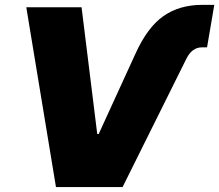

<svg xmlns="http://www.w3.org/2000/svg" viewBox="-20 -757 887 777"><path d="M528.8 -541Q576.7 -646.5 641.4 -691.9Q706.1 -737.3 798.3 -737.3H847.2L817.9 -565.4H797.4Q756.8 -565.4 733.9 -518.6L476.1 0H206.5L86.4 -727.5H310.1L373.5 -214.8H379.4Z"/></svg>

Font: Inter Tight Black
Style: Italic
Weight: 900
Italic angle: -9.39999°
Designer: Rasmus Andersson
Foundry: rsms
Version: Version 3.004; ttfautohint (v1.8.4.7-5d5b)